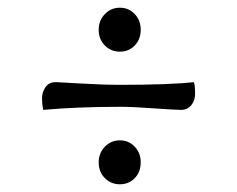

<svg xmlns="http://www.w3.org/2000/svg" viewBox="-20 -501 614 498"><path d="M486 -258Q486 -240 476 -228Q466 -216 450 -216Q434 -216 378.5 -220Q323 -224 294 -224Q180 -224 92 -216Q89 -231 89 -246Q89 -262 98 -275Q107 -288 125 -288Q128 -288 188 -284.5Q248 -281 292 -281Q422 -281 483 -288Q486 -279 486 -258ZM236 -424Q236 -448 252 -464.5Q268 -481 291 -481Q314 -481 329.5 -464.5Q345 -448 345 -424Q345 -399 329.5 -383Q314 -367 291 -367Q268 -367 252 -383Q236 -399 236 -424ZM236 -80Q236 -104 252 -120.5Q268 -137 291 -137Q314 -137 329.5 -120.5Q345 -104 345 -80Q345 -55 329.5 -39Q314 -23 291 -23Q268 -23 252 -39Q236 -55 236 -80Z"/></svg>

Font: Overlock
Style: Italic
Weight: 400
Designer: Dario Muhafara
Foundry: Dario Manuel Muhafara
Version: Version 1.002